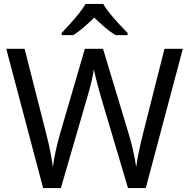

<svg xmlns="http://www.w3.org/2000/svg" viewBox="-20 -964 970 984"><path d="M917 -714 727 0H636L497 -468Q489 -497 481 -526Q473 -555 468 -577.5Q463 -600 461 -609Q460 -596 450.5 -553.5Q441 -511 427 -465L292 0H201L12 -714H106L217 -278Q229 -232 237.5 -189Q246 -146 251 -108Q256 -147 266 -193Q276 -239 289 -283L415 -714H508L639 -280Q653 -234 663 -188.5Q673 -143 678 -108Q683 -145 692 -188.5Q701 -232 713 -279L823 -714ZM509 -944Q521 -922 543.5 -894.5Q566 -867 590.5 -840.5Q615 -814 634 -795V-784H572Q546 -800 518 -823.5Q490 -847 463 -874Q436 -847 409 -824Q382 -801 356 -784H296V-795Q315 -815 338.5 -841Q362 -867 384 -894.5Q406 -922 419 -944Z"/></svg>

Font: Noto Sans Historical
Style: Regular
Weight: 400
Designer: Monotype Design Team
Foundry: Monotype Imaging Inc.
Version: Version 2.013; ttfautohint (v1.8.4.7-5d5b)